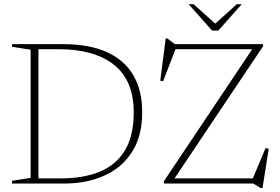

<svg xmlns="http://www.w3.org/2000/svg" viewBox="-20 -890 1356 931"><path d="M628.5 -345Q628.5 -499.5 533 -575.5Q437.5 -651.5 263 -651.5H132L139.5 -676H286.5Q411 -676 496.2 -638.2Q581.5 -600.5 625.5 -527Q669.5 -453.5 669.5 -345.5Q669.5 -230 620.2 -153.2Q571 -76.5 485.5 -38.2Q400 0 290 0H139.5L132 -25H275.5Q384.5 -25 463.8 -57.5Q543 -90 585.8 -160.8Q628.5 -231.5 628.5 -345ZM38.5 0V-13.5L128.5 -27.5V-649L38.5 -663V-676H166.5V0ZM1255.5 -676V-665.5L817.5 -12L812 -25H1206L1267.5 -171.5L1283 -169L1253 21.5H1243.5L1208.5 0H774.5V-11L1211 -663.5L1228 -651.5H831L771 -496.5L757 -498.5L783.5 -703.5H791.5L828 -676ZM1032.5 -767.5H1015L1128 -869.5H1152L1039 -742H1008L895 -869.5H919Z"/></svg>

Font: Newsreader 16pt 16pt ExtraLight
Style: Regular
Weight: 250
Version: Version 1.003